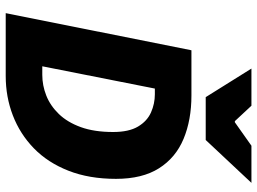

<svg xmlns="http://www.w3.org/2000/svg" viewBox="-134 -766 900 672"><g transform="rotate(90 316.0 -430.0)"><path d="M26 0 156 -650H314Q400 -650 466 -622.5Q532 -595 569 -536.5Q606 -478 606 -386Q606 -292 577.5 -219.5Q549 -147 499 -98.5Q449 -50 384 -25Q319 0 246 0ZM212 -128H242Q279 -128 314.5 -142Q350 -156 379 -186Q408 -216 425 -263Q442 -310 442 -376Q442 -431 423 -463Q404 -495 373.5 -508.5Q343 -522 310 -522H290ZM320 -700 220 -860H350L404 -802H408L490 -860H620L470 -700Z"/></g></svg>

Font: Source Sans 3 Black
Style: Italic
Weight: 900
Italic angle: -11°
Designer: Paul D. Hunt
Foundry: Adobe
Version: Version 3.052;hotconv 1.1.0;makeotfexe 2.6.0